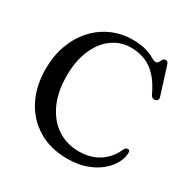

<svg xmlns="http://www.w3.org/2000/svg" viewBox="-164 -868 1023 1037"><g transform="rotate(30 347.0 -349.0)"><path d="M659 -176.5Q659 -143 640.2 -108.8Q621.5 -74.5 586.5 -45.8Q551.5 -17 501.5 0.5Q451.5 18 388 18Q281.5 18 204.5 -28.8Q127.5 -75.5 86 -157.2Q44.5 -239 44.5 -345.5Q44.5 -426 69 -493.5Q93.5 -561 138.2 -611Q183 -661 243.5 -688.5Q304 -716 375 -716Q427 -716 459.8 -705.5Q492.5 -695 510.8 -684Q529 -673 538 -673Q550 -673 555.2 -682.2Q560.5 -691.5 565.8 -700.8Q571 -710 582.5 -710Q590 -710 594.8 -705.5Q599.5 -701 602.5 -690L656 -520Q659 -510 654.5 -502.8Q650 -495.5 640 -494Q631 -492.5 623.8 -496.2Q616.5 -500 612 -509.5Q584.5 -569 550.8 -605.5Q517 -642 476.5 -658.2Q436 -674.5 387 -674.5Q338.5 -674.5 297.2 -653Q256 -631.5 225.8 -591.8Q195.5 -552 178.5 -496.5Q161.5 -441 161.5 -372.5Q161.5 -269 195.5 -196.2Q229.5 -123.5 288.2 -85.5Q347 -47.5 421 -47.5Q495 -47.5 547 -81.8Q599 -116 625.5 -176.5Q630.5 -186 635.8 -189.2Q641 -192.5 647.5 -191.5Q653.5 -191 656.2 -187Q659 -183 659 -176.5Z"/></g></svg>

Font: Fraunces 18pt
Style: Regular
Weight: 400
Version: Version 1.000;[b76b70a41]